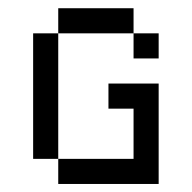

<svg xmlns="http://www.w3.org/2000/svg" viewBox="-20 -458 478 478"><path d="M250 -250H375V0H125V-62.5H312.5V-187.5H250ZM62.5 -375H125V-62.5H62.5ZM125 -437.5H312.5V-375H125ZM312.5 -375H375V-312.5H312.5Z"/></svg>

Font: Pixel Operator SC
Style: Regular
Weight: 400
Designer: Jayvee Enaguas (GrandChaos9000)
Foundry: The Grandoplex Project
Version: Version 1.4.1 (September 5, 2015)